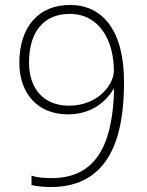

<svg xmlns="http://www.w3.org/2000/svg" viewBox="-20 -744 591 774"><path d="M184 10C427 10 480 -200 480 -413C480 -625 391 -724 262 -724C135 -724 58 -635 58 -491C58 -369 130 -283 254 -283C343 -283 405 -329 438 -386H440C435 -185 382 -26 188 -26C160 -26 129 -28 107 -36V2C126 7 161 10 184 10ZM258 -318C153 -318 97 -390 97 -491C97 -623 162 -688 261 -688C381 -688 439 -580 439 -459C439 -402 374 -318 258 -318Z"/></svg>

Font: Noto Sans Devanagari UI ExtraLight
Style: Regular
Weight: 200
Designer: Jelle Bosma - Monotype Design Team
Foundry: Monotype Imaging Inc.
Version: Version 2.003